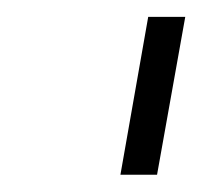

<svg xmlns="http://www.w3.org/2000/svg" viewBox="-20 -770 240 228"><path d="M200 -750 166.5 -562.5H123L156 -750Z"/></svg>

Font: Russisch Sans ExtraLight
Style: Italic
Weight: 200
Width: 4
Italic angle: -10°
Designer: Michael Sharanda (font) & Cristiano Sobral (main changes)
Foundry: Michael Sharanda
Version: Version 2.00;September 8, 2020;FontCreator 13.0.0.2681 64-bi